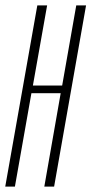

<svg xmlns="http://www.w3.org/2000/svg" viewBox="-48 -695 341 715"><path d="M-28.5 0H7.5L69 -348H178L117 0H153.5L272.5 -675H236L183.5 -376.5H74.5L127.5 -675H91Z"/></svg>

Font: Anybody ExtraCondensed ExtraLight
Style: Italic
Weight: 250
Width: 2
Italic angle: -10°
Version: Version 1.113;gftools[0.9.25]